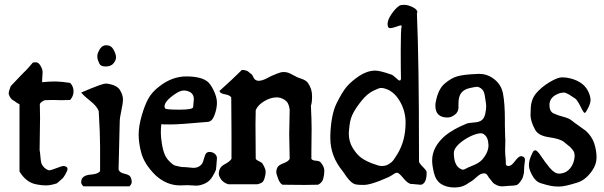

<svg xmlns="http://www.w3.org/2000/svg" viewBox="-20 -788 2555 812"><path d="M160.2 -482.4 158.2 -449.2V-440.4Q191.4 -443.4 208.5 -443.4Q225.6 -443.4 246.1 -441.4L276.4 -437.5Q291 -422.9 291 -401.9Q291 -380.9 276.4 -365.2Q259.8 -364.3 239.3 -364.3L204.1 -365.2Q185.5 -365.2 169.9 -364.3Q155.3 -359.4 148.4 -348.6Q149.4 -314.5 149.4 -289.6Q149.4 -264.6 147.5 -153.3Q149.4 -144.5 150.9 -126.5Q152.3 -108.4 154.3 -100.1Q156.2 -91.8 164.6 -82Q172.9 -72.3 187.5 -67.4Q197.3 -68.4 219.2 -77.1Q241.2 -85.9 249 -85.9H252L253.9 -85Q265.6 -82 265.6 -74.2Q265.6 -66.4 256.8 -51.3Q248 -36.1 244.1 -33.2L220.7 -12.7Q194.3 -3.9 174.8 -3.9Q155.3 -3.9 136.7 -7.8Q91.8 -14.6 62.5 -62.5V-346.7Q59.6 -348.6 52.7 -352.5Q45.9 -356.4 43 -359.4L33.2 -365.2Q25.4 -371.1 21 -379.9Q16.6 -388.7 16.6 -394.5Q16.6 -400.4 25.4 -423.8L66.4 -466.8Q81.1 -482.4 83 -483.9Q85 -485.4 87.9 -488.3Q95.7 -496.1 119.1 -523.4Q123 -524.4 132.8 -524.4Q142.6 -524.4 151.4 -509.8Q160.2 -495.1 160.2 -482.4Z M398.4 -573.2Q409.2 -596.7 429.7 -596.7Q450.2 -596.7 460.4 -577.6Q470.7 -558.6 470.7 -545.9Q470.7 -533.2 460 -520Q449.2 -506.8 426.3 -506.8Q403.3 -506.8 398.4 -523.4Q391.6 -537.1 391.6 -549.3Q391.6 -561.5 398.4 -573.2ZM486.3 -271.5 481.4 -70.3Q486.3 -57.6 506.8 -53.2Q527.3 -48.8 532.2 -39.1Q537.1 -29.3 537.1 -19Q537.1 -8.8 527.3 0H333Q323.2 -8.8 323.2 -17.6Q323.2 -46.9 365.2 -49.8Q394.5 -51.8 403.3 -64.5V-168Q403.3 -222.7 397.5 -318.4Q388.7 -339.8 363.3 -359.9Q337.9 -379.9 323.2 -396.5Q347.7 -407.2 365.2 -414.1L400.4 -427.7Q419.9 -434.6 430.7 -434.6Q474.6 -428.7 487.3 -407.2Q500 -385.7 500 -368.2Q500 -350.6 493.2 -320.3Q486.3 -290 486.3 -271.5Z M796.9 -335 799.8 -369.1Q799.8 -386.7 787.1 -396.5Q773.4 -405.3 757.8 -405.3Q742.2 -405.3 720.7 -390.6Q675.8 -360.4 675.8 -337.9Q675.8 -334 678.7 -329.1Q683.6 -324.2 739.3 -324.2Q794.9 -324.2 796.9 -335ZM809.6 -2.9 773.4 -4.9Q760.7 -3.9 741.2 -3.9Q685.5 -3.9 638.7 -45.9Q587.9 -95.7 576.2 -146.5Q566.4 -184.6 566.4 -219.2Q566.4 -253.9 579.1 -298.3Q591.8 -342.8 607.4 -371.1Q623 -399.4 655.3 -423.8Q709 -464.8 767.6 -464.8Q826.2 -464.8 854.5 -445.3Q868.2 -436.5 882.8 -407.2Q897.5 -377.9 897.5 -353.5Q897.5 -329.1 887.2 -301.3Q877 -273.4 858.4 -272.5Q740.2 -261.7 701.7 -261.7Q663.1 -261.7 662.1 -262.7Q660.2 -243.2 660.2 -225.6Q660.2 -208 664.6 -180.7Q668.9 -153.3 676.8 -134.3Q684.6 -115.2 704.1 -98.6Q713.9 -88.9 724.1 -86.9Q734.4 -85 741.2 -83Q748 -81.1 764.6 -81.1L796.9 -78.1Q813.5 -78.1 823.2 -85Q833 -91.8 835.9 -97.7Q838.9 -103.5 841.8 -114.3Q844.7 -125 846.7 -129.9Q851.6 -145.5 865.2 -145.5Q878.9 -145.5 888.2 -137.7Q897.5 -129.9 897.5 -119.1V-118.2Q894.5 -76.2 893.1 -69.8Q891.6 -63.5 879.4 -42.5Q867.2 -21.5 847.2 -12.2Q827.1 -2.9 809.6 -2.9Z M1060.5 -262.7 1061.5 -116.2Q1065.4 -110.4 1075.7 -106Q1085.9 -101.6 1089.8 -96.7Q1103.5 -74.2 1103.5 -62Q1103.5 -49.8 1099.1 -35.2Q1094.7 -20.5 1087.9 -16.1Q1081.1 -11.7 1069.3 -8.8H945.3Q925.8 -14.6 915.5 -28.8Q905.3 -43 905.3 -52.7Q905.3 -80.1 929.2 -92.8Q953.1 -105.5 959 -116.2V-227.5Q959 -297.9 958 -376Q952.1 -385.7 931.2 -389.2Q910.2 -392.6 908.2 -403.3Q967.8 -457 1002.9 -492.2Q1011.7 -492.2 1016.6 -490.7Q1021.5 -489.3 1023.4 -488.8Q1025.4 -488.3 1028.3 -486.3Q1031.2 -484.4 1032.2 -483.4Q1038.1 -477.5 1042.5 -475.1Q1046.9 -472.7 1051.8 -460.9Q1058.6 -446.3 1073.7 -446.3Q1088.9 -446.3 1109.9 -457.5Q1130.9 -468.8 1137.2 -470.7Q1143.6 -472.7 1151.4 -476.6Q1168 -483.4 1179.2 -483.4Q1190.4 -483.4 1198.7 -480.5Q1207 -477.5 1220.2 -470.2Q1233.4 -462.9 1238.3 -460.9Q1243.2 -459 1253.9 -455.1Q1273.4 -449.2 1282.2 -437.5Q1299.8 -412.1 1299.8 -382.3Q1299.8 -352.5 1294.9 -340.8Q1297.9 -280.3 1297.9 -243.2L1296.9 -147.5V-116.2Q1300.8 -109.4 1315.9 -108.4Q1331.1 -107.4 1335.9 -101.6Q1351.6 -83 1351.6 -66.4Q1351.6 -49.8 1347.2 -32.7Q1342.8 -15.6 1325.2 -6.8Q1302.7 -5.9 1268.1 -5.9Q1233.4 -5.9 1174.8 -6.8Q1164.1 -11.7 1156.2 -32.2Q1148.4 -52.7 1148.4 -61.5Q1148.4 -70.3 1153.3 -80.1Q1158.2 -89.8 1179.2 -97.7Q1200.2 -105.5 1205.1 -116.2L1203.1 -221.7Q1203.1 -252 1205.1 -324.2Q1202.1 -346.7 1193.4 -357.4Q1178.7 -373 1156.2 -376H1148.4Q1125 -376 1098.1 -360.4Q1071.3 -344.7 1061.5 -322.3Q1060.5 -299.8 1060.5 -262.7Z M1675.8 -456.1Q1674.8 -483.4 1674.8 -574.7Q1674.8 -666 1678.7 -677.7Q1678.7 -680.7 1675.3 -680.7Q1671.9 -680.7 1655.3 -674.8Q1638.7 -668.9 1629.9 -668.9Q1619.1 -668.9 1619.1 -686.5Q1619.1 -704.1 1635.7 -728.5Q1652.3 -752.9 1668.9 -763.7Q1673.8 -767.6 1689.5 -767.6Q1705.1 -767.6 1725.1 -757.8Q1745.1 -748 1745.1 -736.3Q1745.1 -734.4 1743.2 -730.5Q1752 -525.4 1752 -145.5V-105.5Q1752 -98.6 1768.1 -82.5Q1784.2 -66.4 1784.2 -60.5V-55.7Q1784.2 -16.6 1764.6 -7.8Q1762.7 -6.8 1756.8 -6.8L1724.6 -9.8H1720.7Q1706.1 -9.8 1686.5 -33.7Q1667 -57.6 1659.7 -57.6Q1652.3 -57.6 1639.6 -48.3Q1627 -39.1 1584 -22.5Q1541 -5.9 1518.6 -5.9Q1496.1 -5.9 1486.3 -7.8Q1466.8 -10.7 1445.3 -41L1429.7 -63.5Q1377 -127 1377 -204.1V-215.8Q1379.9 -302.7 1403.3 -350.6Q1426.8 -398.4 1446.3 -421.4Q1465.8 -444.3 1498.5 -466.3Q1531.2 -488.3 1564.5 -489.3H1568.4Q1586.9 -489.3 1634.8 -472.7Q1641.6 -470.7 1653.8 -459Q1666 -447.3 1670.4 -447.3Q1674.8 -447.3 1675.8 -456.1ZM1601.6 -415Q1597.7 -416 1590.3 -416Q1583 -416 1558.1 -403.8Q1533.2 -391.6 1510.3 -363.3Q1487.3 -335 1474.6 -311.5Q1461.9 -288.1 1458.5 -259.8Q1455.1 -231.4 1455.1 -223.6Q1455.1 -188.5 1472.7 -160.6Q1490.2 -132.8 1509.3 -119.6Q1528.3 -106.4 1555.7 -96.2Q1583 -85.9 1593.3 -85.9Q1603.5 -85.9 1610.4 -87.9Q1617.2 -89.8 1620.6 -91.8Q1624 -93.8 1627.4 -96.2Q1630.9 -98.6 1633.3 -100.1Q1635.7 -101.6 1638.7 -105Q1641.6 -108.4 1643.1 -109.9Q1644.5 -111.3 1647.5 -116.2Q1650.4 -121.1 1651.4 -122.1Q1652.3 -123 1655.8 -128.9Q1659.2 -134.8 1660.2 -135.7Q1695.3 -192.4 1695.3 -269.5Q1695.3 -320.3 1668.9 -363.3Q1642.6 -406.2 1601.6 -415Z M2150.4 -2.9 2130.9 -2Q2113.3 0 2102.1 0Q2090.8 0 2080.1 -5.4Q2069.3 -10.7 2065.4 -14.6Q2061.5 -18.6 2057.6 -24.4Q2053.7 -30.3 2050.3 -33.7Q2046.9 -37.1 2043.9 -43Q2037.1 -54.7 2029.3 -54.7H2025.4Q2012.7 -54.7 1996.6 -40Q1980.5 -25.4 1974.6 -22Q1968.8 -18.6 1960.9 -13.7Q1936.5 4.9 1902.3 4.9Q1868.2 4.9 1845.7 -9.8Q1823.2 -24.4 1815.4 -56.2Q1807.6 -87.9 1807.6 -109.4Q1807.6 -167 1863.3 -214.8Q1897.5 -242.2 1952.1 -264.6Q1961.9 -268.6 1984.9 -270Q2007.8 -271.5 2018.1 -280.3Q2028.3 -289.1 2032.2 -306.6Q2036.1 -324.2 2036.1 -335.9Q2036.1 -347.7 2034.2 -358.4Q2032.2 -369.1 2031.2 -377Q2030.3 -384.8 2029.3 -388.7Q2028.3 -392.6 2026.4 -398.4Q2022.5 -408.2 2013.7 -414.6Q2004.9 -420.9 1997.6 -420.9Q1990.2 -420.9 1966.3 -415.5Q1942.4 -410.2 1930.7 -395Q1918.9 -379.9 1918.9 -349.6V-331.1Q1918 -313.5 1902.8 -302.2Q1887.7 -291 1873 -291Q1821.3 -291 1821.3 -340.8Q1821.3 -349.6 1822.3 -353.5Q1832 -410.2 1860.8 -434.6Q1889.6 -459 1916 -465.8Q1942.4 -472.7 1986.3 -474.6L2006.8 -475.6Q2038.1 -475.6 2063.5 -458Q2099.6 -433.6 2107.4 -391.6Q2115.2 -349.6 2115.2 -283.2V-257.8L2116.2 -214.8L2117.2 -193.4L2116.2 -153.3Q2116.2 -134.8 2119.1 -109.4V-96.7Q2119.1 -85.9 2130.9 -85.9Q2142.6 -85.9 2158.2 -106.9Q2173.8 -127.9 2184.6 -127.9Q2185.5 -127.9 2192.9 -125Q2200.2 -122.1 2200.2 -110.4L2197.3 -86.9L2196.3 -67.4Q2196.3 -56.6 2194.8 -52.2Q2193.4 -47.9 2192.4 -43Q2191.4 -38.1 2189.9 -34.7Q2188.5 -31.2 2185.5 -27.3Q2172.9 -6.8 2163.1 -4.9Q2153.3 -2.9 2150.4 -2.9ZM2045.9 -173.8 2044.9 -183.6Q2043 -210.9 2022.5 -222.7Q2014.6 -226.6 1994.6 -221.2Q1974.6 -215.8 1947.3 -199.2Q1899.4 -168 1899.4 -140.6Q1899.4 -85.9 1930.7 -72.3Q1934.6 -70.3 1938.5 -70.3Q1942.4 -70.3 1952.1 -75.7Q1961.9 -81.1 1965.8 -82L1979.5 -87.9Q2006.8 -98.6 2019.5 -113.3Q2045.9 -143.6 2045.9 -173.8Z M2232.4 -142.6Q2236.3 -152.3 2244.1 -152.3Q2252 -152.3 2268.1 -127.9Q2284.2 -103.5 2304.7 -78.6Q2325.2 -53.7 2344.7 -53.7H2348.6Q2376 -56.6 2392.1 -77.1Q2408.2 -97.7 2410.2 -126V-127.9Q2410.2 -144.5 2402.3 -153.8Q2394.5 -163.1 2391.6 -166Q2388.7 -168.9 2377.9 -177.2Q2367.2 -185.5 2365.2 -187.5Q2348.6 -201.2 2302.7 -207.5Q2256.8 -213.9 2243.2 -239.3Q2223.6 -275.4 2223.6 -301.8Q2223.6 -305.7 2224.1 -314Q2224.6 -322.3 2224.6 -328.1Q2225.6 -367.2 2247.1 -393.1Q2268.6 -418.9 2303.2 -439.9Q2337.9 -460.9 2356.9 -460.9Q2376 -460.9 2393.6 -456.1Q2453.1 -440.4 2470.7 -394.5Q2477.5 -377.9 2477.5 -364.7Q2477.5 -351.6 2467.3 -331.1Q2457 -310.5 2453.1 -310.5Q2449.2 -310.5 2442.4 -323.2Q2421.9 -365.2 2414.1 -370.1Q2406.2 -375 2397.9 -380.9Q2389.6 -386.7 2385.7 -388.7Q2372.1 -396.5 2365.2 -396.5Q2358.4 -396.5 2348.6 -394.5Q2303.7 -379.9 2303.7 -343.8Q2303.7 -316.4 2321.8 -308.1Q2339.8 -299.8 2362.8 -293.9Q2385.7 -288.1 2396.5 -279.3Q2407.2 -270.5 2428.2 -255.9Q2449.2 -241.2 2458 -234.4Q2483.4 -210.9 2493.2 -181.2Q2502.9 -151.4 2502.9 -122.1Q2502.9 -92.8 2484.4 -66.4Q2457 -26.4 2420.9 -15.6Q2368.2 1 2345.2 1Q2322.3 1 2309.6 -2L2292 -5.9Q2285.2 -7.8 2283.7 -8.3Q2282.2 -8.8 2276.9 -10.3Q2271.5 -11.7 2265.6 -13.7Q2259.8 -15.6 2257.8 -17.1Q2255.9 -18.6 2252.4 -20.5Q2249 -22.5 2247.1 -25.4Q2241.2 -30.3 2237.3 -36.1Q2216.8 -67.4 2216.8 -89.8Q2216.8 -112.3 2232.4 -142.6Z"/></svg>

Font: Essays1743
Style: Medium
Weight: 500
Designer: Based on the typeface in a 1743 English translation of the essays of Montaigne.  PostScript/TrueType font designed by Jo
Version: Version 002.100